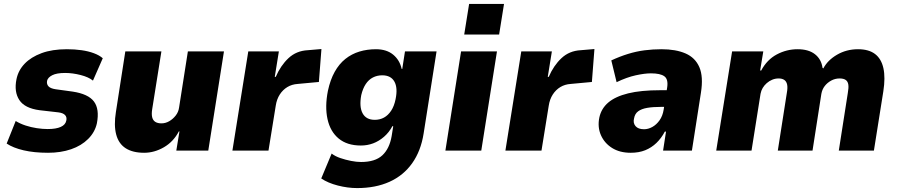

<svg xmlns="http://www.w3.org/2000/svg" viewBox="-20 -768 4579 979"><path d="M225 11Q154 11 100.5 -1.5Q47 -14 14 -36L60 -151Q83 -137 110.5 -128Q138 -119 167.5 -114.5Q197 -110 223 -110Q266 -110 290 -121Q314 -132 318 -153Q322 -170 312 -181Q302 -192 278 -195L182 -206Q106 -216 78.5 -258Q51 -300 64 -364Q73 -409 105.5 -443Q138 -477 192 -497Q246 -517 321 -517Q361 -517 396 -512Q431 -507 459 -496.5Q487 -486 504 -471L454 -357Q432 -375 391 -385.5Q350 -396 312 -396Q269 -396 246.5 -384.5Q224 -373 220 -356Q217 -339 227 -328Q237 -317 263 -313L350 -301Q430 -289 459 -250.5Q488 -212 474 -139Q464 -94 429.5 -59.5Q395 -25 342.5 -7Q290 11 225 11Z M715 11Q657 11 621 -12Q585 -35 572.5 -82Q560 -129 571 -197L619 -506H803L756 -211Q752 -186 756 -170Q760 -154 772 -146.5Q784 -139 803 -139Q824 -139 843 -150Q862 -161 876 -179Q890 -197 893 -219L938 -506H1122L1042 0H879L895 -98H892Q864 -45 815.5 -17Q767 11 715 11Z M1165 0 1246 -506H1402L1381 -376H1386Q1411 -434 1451 -471.5Q1491 -509 1549 -512L1619 -518L1606 -350L1498 -340Q1468 -338 1445 -324Q1422 -310 1406.5 -286Q1391 -262 1386 -229L1349 0Z M1801 191Q1753 191 1702.5 178Q1652 165 1618 142L1671 15Q1689 29 1715.5 38Q1742 47 1770 52.5Q1798 58 1821 58Q1893 58 1929.5 24Q1966 -10 1977 -74L1985 -124L1981 -125Q1964 -93 1938 -70.5Q1912 -48 1882.5 -37Q1853 -26 1820 -26Q1750 -26 1707 -61.5Q1664 -97 1650 -160.5Q1636 -224 1652 -305Q1664 -361 1686.5 -401.5Q1709 -442 1741 -467.5Q1773 -493 1812.5 -505Q1852 -517 1897 -517Q1951 -517 1984.5 -489.5Q2018 -462 2028 -417L2031 -416L2045 -506H2206L2140 -87Q2126 2 2081.5 64.5Q2037 127 1966 159Q1895 191 1801 191ZM1891 -157Q1917 -157 1938 -168.5Q1959 -180 1974.5 -203.5Q1990 -227 1997 -262Q2009 -320 1991 -352Q1973 -384 1929 -384Q1903 -384 1881.5 -373Q1860 -362 1845 -339.5Q1830 -317 1822 -283Q1811 -223 1829 -190Q1847 -157 1891 -157Z M2347 -592 2372 -748H2550L2525 -592ZM2251 0 2331 -506H2514L2434 0Z M2557 0 2638 -506H2794L2773 -376H2778Q2803 -434 2843 -471.5Q2883 -509 2941 -512L3011 -518L2998 -350L2890 -340Q2860 -338 2837 -324Q2814 -310 2798.5 -286Q2783 -262 2778 -229L2741 0Z M3196 11Q3140 11 3101 -13.5Q3062 -38 3044 -79Q3026 -120 3036 -169Q3046 -215 3082 -245.5Q3118 -276 3183 -292Q3248 -308 3346 -308H3403L3390 -223H3350Q3309 -223 3280 -218Q3251 -213 3234 -200.5Q3217 -188 3213 -164Q3207 -141 3220.5 -125Q3234 -109 3264 -109Q3285 -109 3306 -120.5Q3327 -132 3343 -154.5Q3359 -177 3364 -209L3382 -323Q3388 -364 3367.5 -379Q3347 -394 3299 -394Q3267 -394 3221.5 -384Q3176 -374 3124 -349L3097 -460Q3140 -480 3182 -493Q3224 -506 3266.5 -511.5Q3309 -517 3353 -517Q3426 -517 3475.5 -495.5Q3525 -474 3546 -425.5Q3567 -377 3554 -295L3508 0H3361L3376 -97H3370Q3352 -63 3327 -39Q3302 -15 3270 -2Q3238 11 3196 11Z M3632 0 3713 -506H3872L3856 -409L3861 -408Q3891 -464 3941 -490.5Q3991 -517 4047 -517Q4103 -517 4135.5 -491.5Q4168 -466 4174 -422L4178 -419Q4200 -461 4248 -489Q4296 -517 4355 -517Q4410 -517 4442 -492.5Q4474 -468 4484.5 -420Q4495 -372 4484 -302L4436 0H4257L4303 -294Q4308 -321 4305.5 -337Q4303 -353 4292 -360.5Q4281 -368 4261 -368Q4238 -368 4218 -357Q4198 -346 4185 -329Q4172 -312 4168 -289L4123 0H3946L3992 -294Q3997 -321 3993.5 -337Q3990 -353 3979 -360.5Q3968 -368 3950 -368Q3933 -368 3917.5 -361.5Q3902 -355 3889.5 -344Q3877 -333 3869 -319.5Q3861 -306 3858 -290L3812 0Z"/></svg>

Font: Nunito Sans 7pt SemiCondensed Black
Style: Italic
Weight: 900
Width: 4
Italic angle: -9°
Designer: Vernon Adams
Foundry: Vernon Adams
Version: Version 3.101;gftools[0.9.27]